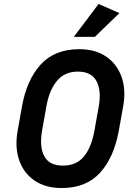

<svg xmlns="http://www.w3.org/2000/svg" viewBox="-20 -938 680 968"><path d="M601 -402 579 -279Q554 -143 484 -66.5Q414 10 291 10Q210 10 155 -27Q100 -64 77 -129.5Q54 -195 69 -279L91 -402Q115 -536 185.5 -613Q256 -690 380 -690Q461 -690 515.5 -652.5Q570 -615 593 -550Q616 -485 601 -402ZM478 -402Q492 -481 466.5 -529Q441 -577 372 -577Q306 -577 267 -530Q228 -483 214 -402L192 -279Q178 -197 203.5 -150Q229 -103 297 -103Q365 -103 403 -149Q441 -195 456 -279ZM458 -752H352L477 -918L582 -872Z"/></svg>

Font: Inria Sans
Style: Bold Italic
Weight: 700
Italic angle: -10°
Designer: Black Foundry Team
Foundry: Black Foundry
Version: Version 1.2; ttfautohint (v1.8.3)